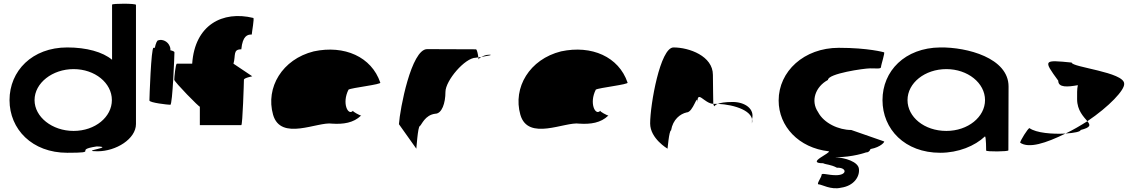

<svg xmlns="http://www.w3.org/2000/svg" viewBox="-20 -810 6080 1028"><path d="M31 -274C31 -118 152 8 340 8C520 8 366 -6 498 -26C601 -23 400 0 502 0C601 0 708 -66 708 -146V-784C708 -792 580 -792 580 -785V-490C530 -532 443 -556 340 -556C152 -556 31 -430 31 -274ZM165 -274C165 -366 261 -440 374 -440C488 -440 579 -366 579 -274C579 -184 490 -109 374 -109C259 -109 165 -184 165 -274Z M780 -272C780 -260 879 -249 892 -249C904 -249 914 -518 914 -530C914 -534 905 -538 892 -541C893 -548 892 -556 888 -564C878 -588 850 -602 827 -594C821 -594 814 -578 809 -554H802C789 -554 780 -284 780 -272Z M913 -383C913 -372 1050 -232 1050 -239V-140H1272C1279 -140 1286 -372 1286 -383C1286 -394 1338 -402 1330 -402L1230 -469C1243 -514 1226 -546 1272 -546C1279 -618 1305 -626 1328 -625C1328 -636 1343 -714 1336 -714C1172 -754 1023 -677 1009 -469H927C920 -469 913 -394 913 -383Z M1442 -196C1483 -52 1681 -160 1758 -148C1818 -144 1873 -152 1913 -191C1905 -193 1868 -212 1870 -217C1844 -188 1809 -257 1846 -330C1860 -340 2026 -358 2016 -368C1969 -506 1824 -570 1660 -535C1491 -493 1401 -341 1442 -196ZM1870 -218V-217ZM1914 -192 1913 -191C1915 -191 1915 -191 1914 -190Z M2116 -145 2209 -14C2209 -6 2217 -135 2228 -135C2238 -142 2255 -194 2310 -201C2346 -201 2365 -258 2365 -318C2365 -378 2469 -501 2528 -501C2528 -501 2533 -502 2541 -503C2539 -520 2534 -546 2528 -546C2528 -546 2365 -547 2267 -547C2182 -547 2121 -225 2116 -145ZM2541 -503C2542 -498 2542 -494 2542 -491C2542 -494 2548 -500 2557 -505C2551 -504 2546 -504 2541 -503ZM2557 -505C2587 -510 2626 -517 2599 -517C2583 -517 2568 -511 2557 -505Z M2766 -196C2807 -52 3005 -160 3082 -148C3142 -144 3197 -152 3237 -191C3229 -193 3192 -212 3194 -217C3168 -188 3133 -257 3170 -330C3184 -340 3350 -358 3340 -368C3293 -506 3148 -570 2984 -535C2815 -493 2725 -341 2766 -196ZM3194 -218V-217ZM3238 -192 3237 -191C3239 -191 3239 -191 3238 -190Z M3461 -149C3461 -68 3554 -14 3554 -14C3554 -6 3562 -112 3573 -112C3583 -171 3622 -200 3656 -208C3692 -208 3714 -314 3714 -261C3714 -331 3750 -256 3799 -254C3799 -281 3797 -346 3797 -409C3797 -510 3670 -556 3586 -556C3515 -556 3461 -250 3461 -149ZM3799 -254C3801 -246 3803 -242 3805 -241C3805 -237 3803 -246 3823 -254ZM3823 -254C3837 -259 3860 -264 3903 -264C3967 -264 4023 -228 4006 -170V-149C4023 -215 3913 -250 3823 -254Z M4149 -272C4149 -133 4257 -18 4417 0C4434 7 4290 64 4387 64C4404 72 4427 70 4461 88C4515 86 4518 128 4456 128C4413 128 4379 114 4379 126C4379 139 4349 177 4363 177C4379 177 4429 208 4483 195C4553 185 4583 135 4579 96C4577 56 4504 34 4451 32C4547 32 4617 6 4617 6C4628 7 4637 -1 4641 -12C4697 -22 4720 -53 4713 -53L4538 -114C4471 -114 4391 -150 4360 -210C4319 -270 4346 -346 4413 -382C4413 -416 4606 -444 4639 -444C4673 -444 4697 -440 4697 -451C4697 -462 4720 -530 4713 -530C4713 -530 4630 -554 4471 -554C4285 -554 4149 -428 4149 -272Z M4705 -274C4705 -118 4825 8 5014 8C5111 8 5199 -28 5254 -80C5260 -76 5260 -4 5260 -4C5260 3 5379 2 5379 -5L5380 -347C5380 -500 5157 -558 5014 -556C4825 -554 4705 -430 4705 -274ZM4839 -274C4839 -366 4932 -440 5047 -440C5161 -440 5254 -366 5254 -274C5254 -184 5163 -109 5047 -109C4928 -109 4839 -184 4839 -274Z M5442 -46C5489 -14 5579 -43 5685 -95C5615 -91 5528 -98 5492 -124C5484 -124 5442 -56 5442 -46ZM5646 -378C5646 -340 5696 -344 5751 -354C5746 -333 5747 -306 5747 -279C5747 -218 5783 -184 5802 -161C5918 -239 6003 -329 5999 -362C5999 -424 5718 -450 5718 -475C5567 -490 5564 -490 5646 -378ZM5685 -95C5732 -98 5766 -105 5766 -114C5821 -128 5819 -140 5802 -161C5764 -137 5725 -114 5685 -95Z"/></svg>

Font: Ampere
Style: Ext
Weight: 400
Version: Version 1